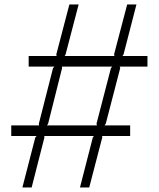

<svg xmlns="http://www.w3.org/2000/svg" viewBox="-20 -830 703 850"><path d="M471.2 -528.8 477.1 -535.2H253.9L254.9 -528.8L192.9 -282.2L188 -274.9H409.2L407.2 -282.2ZM632.8 -582V-535.2H509.8L512.2 -528.8L448.2 -282.2L442.9 -274.9H556.2V-228H431.2L433.1 -223.1L375 0H334L391.1 -222.2L396 -228H175.8L176.8 -222.2L120.1 0H79.1L136.2 -221.2L142.1 -228H29.8V-274.9H152.8L151.9 -282.2L214.8 -528.8L221.2 -535.2H106.9V-582H231L229 -587.9L287.1 -810.1H328.1L270 -587.9L266.1 -582H486.8L484.9 -588.9L543 -810.1H584L526.9 -588.9L522 -582Z"/></svg>

Font: Sinkin Sans 200 X Light
Style: Regular
Weight: 200
Designer: Keith Bates
Foundry: K-Type
Version: Sinkin Sans (version 1.0)  by Keith Bates   •   © 2014   www